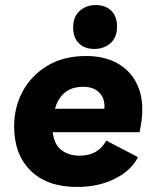

<svg xmlns="http://www.w3.org/2000/svg" viewBox="-20 -732 613 761"><path d="M285 9Q167 9 101.5 -55.5Q36 -120 36 -231Q36 -307 70 -370Q104 -433 168 -471.5Q232 -510 321 -510Q393 -510 443 -482.5Q493 -455 518.5 -407.5Q544 -360 544 -299Q544 -255 533 -208H189Q194 -161 222.5 -138Q251 -115 296 -115Q334 -115 360.5 -131Q387 -147 401 -175L527 -109Q499 -55 434.5 -23Q370 9 285 9ZM310 -388Q264 -388 236.5 -364.5Q209 -341 198 -301H394Q394 -306 394 -311Q394 -346 371.5 -367Q349 -388 310 -388ZM354 -538Q315 -538 292.5 -560.5Q270 -583 270 -623Q270 -666 296 -689Q322 -712 359 -712Q398 -712 421 -689.5Q444 -667 444 -627Q444 -584 418 -561Q392 -538 354 -538Z"/></svg>

Font: Prodigy Sans
Style: Bold Italic
Weight: 700
Italic angle: -13°
Designer: Wei Huang
Foundry: Wei Huang
Version: Version 1.003; ttfautohint (v1.8.3)